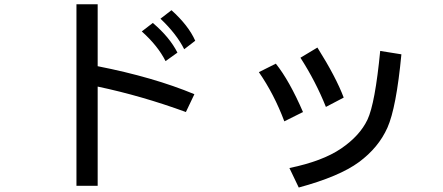

<svg xmlns="http://www.w3.org/2000/svg" viewBox="-20 -797 2040 884"><path d="M875 -363.3 835.9 -281.2Q632.8 -355.5 429.7 -398.4V58.6H332V-777.3H429.7V-492.2Q687.5 -441.4 875 -363.3ZM878.9 -609.4 828.1 -570.3Q793 -640.6 718.8 -710.9L769.5 -750Q847.7 -679.7 878.9 -609.4ZM796.9 -554.7 742.2 -515.6Q707 -585.9 632.8 -652.3L683.6 -691.4Q761.7 -625 796.9 -554.7Z M1562.5 -347.7 1480.5 -304.7Q1433.6 -421.9 1363.3 -531.2L1441.4 -578.1Q1527.3 -441.4 1562.5 -347.7ZM1828.1 -546.9Q1804.7 -300.8 1763.7 -209Q1722.7 -117.2 1632.8 -50.8Q1543 15.6 1355.5 66.4L1312.5 -23.4Q1464.8 -54.7 1550.8 -113.3Q1636.7 -171.9 1671.9 -246.1Q1707 -320.3 1730.5 -562.5ZM1375 -281.2 1289.1 -238.3Q1242.2 -363.3 1171.9 -464.8L1250 -503.9Q1312.5 -425.8 1375 -281.2Z"/></svg>

Font: Droid Sans Fallback
Style: Regular
Weight: 400
Designer: Steve Matteson
Foundry: Ascender Corporation
Version: 3.00 (Khmer version)